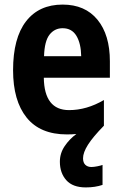

<svg xmlns="http://www.w3.org/2000/svg" viewBox="-20 -576 533 837"><path d="M342 114Q342 133 352 142.5Q362 152 378 152Q389 152 404 149Q419 146 427 143V230Q395 241 354 241Q297 241 269 209.5Q241 178 241 129Q241 92 262 61Q283 30 313 8Q294 10 272 10Q155 10 96 -63.5Q37 -137 37 -270Q37 -410 93.5 -483Q150 -556 253 -556Q351 -556 405 -490Q459 -424 459 -309V-237H171Q173 -96 281 -96Q358 -96 433 -140V-28Q385 21 363.5 55Q342 89 342 114ZM253 -453Q218 -453 196 -425Q174 -397 172 -331H334Q333 -387 313 -420Q293 -453 253 -453Z"/></svg>

Font: Noto Sans Gurmukhi UI Condensed
Style: Bold
Weight: 700
Width: 3
Designer: Jelle Bosma - Monotype Design Team
Foundry: Monotype Imaging Inc.
Version: Version 2.004; ttfautohint (v1.8.4.7-5d5b)